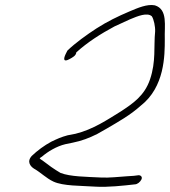

<svg xmlns="http://www.w3.org/2000/svg" viewBox="-20 -644 669 755"><path d="M238 -431C229 -412 229 -398 254 -412C265 -418 279 -425 280 -438C324 -478 376 -511 430 -540C451 -550 472 -559 491 -568C522 -581 559 -596 577 -580C585 -568 591 -539 590 -520C584 -461 594 -403 570 -332C548 -267 502 -237 457 -207C402 -173 346 -135 277 -118L246 -112C220 -105 205 -98 182 -87C154 -72 127 -52 105 -31C84 -8 100 11 115 20C140 34 162 57 190 70C229 88 297 86 356 90C403 93 466 86 510 81C520 81 531 72 536 62C541 52 534 45 525 45C511 47 504 48 481 49C447 51 410 56 376 54C318 51 257 51 218 36C192 21 169 4 147 -13C142 -16 139 -18 136 -21C138 -24 142 -26 145 -28C168 -48 203 -69 237 -77L266 -83C301 -90 330 -101 362 -117L399 -138C445 -165 492 -191 533 -228C628 -302 628 -426 628 -490C626 -542 641 -607 589 -623C559 -629 522 -613 489 -599C444 -580 401 -559 359 -532C322 -508 276 -475 245 -445Z"/></svg>

Font: Stray Cat
Style: SuObl
Weight: 400
Version: Version 1.0